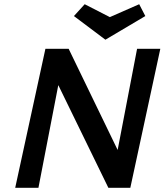

<svg xmlns="http://www.w3.org/2000/svg" viewBox="-20 -889 781 909"><path d="M668 -813 479 -701 330 -813 381 -869 500 -808 639 -869ZM629 -658H739L597 0H493L256 -486L162 0H52L195 -658H305L537 -179Z"/></svg>

Font: EauTest
Style: Bold Italic
Weight: 700
Italic angle: -12°
Designer: Christian Thalmann (Catharsis Fonts)
Version: Version 0.001;PS 000.001;hotconv 1.0.88;makeotf.lib2.5.64775